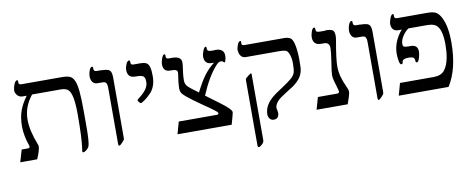

<svg xmlns="http://www.w3.org/2000/svg" viewBox="-66 -892 3419 1385"><g transform="rotate(-10 1643.5 -199.0)"><path d="M67 -524H69Q69 -542 79 -564.5Q89 -587 101 -587Q107 -587 107 -580V-569Q107 -553 127 -553H419Q465 -553 485 -542.5Q505 -532 516 -502Q527 -473 531 -426Q536 -373 536 -281V-164Q536 -69 527 -33Q522 -14 498 2Q488 8 483 8Q475 8 475 1L478 -21Q489 -96 489 -268Q489 -342 481 -387Q473 -430 456.5 -448.5Q440 -467 399 -467H190Q126 -388 126 -293Q126 -213 168 -107Q172 -98 172 -89Q172 -63 145 0H21L47 -89H92Q107 -89 107 -101L103 -116Q80 -178 78 -250Q78 -318 96 -367Q114 -416 150 -465H121Q97 -465 82 -482Q67 -499 67 -524Z M709 -553V-552Q756 -552 771.5 -540Q787 -528 787 -485V-43Q787 -33 783 -28Q779 -22 765.5 -8Q752 6 746 6Q739 6 739 -8Q739 -12 739 -14V-403Q739 -424 738.5 -432Q738 -440 734 -450Q730 -460 721.5 -462.5Q713 -465 697 -465H668Q645 -465 633 -481.5Q621 -498 621 -523Q621 -544 629.5 -566.5Q638 -589 651 -589Q657 -589 657 -580V-571Q657 -553 679 -553Z M921 -587Q928 -587 928 -579V-570Q928 -553 947 -553H991Q1027 -553 1042 -544.5Q1057 -536 1064 -511Q1070 -488 1070 -446Q1070 -372 1029 -327Q1004 -301 983 -286Q958 -269 952 -269Q948 -269 940 -279Q932 -289 932 -293Q932 -297 936 -300L947 -309Q980 -334 999 -360Q1017 -386 1017 -414Q1017 -446 1003.5 -455.5Q990 -465 952 -465H945Q889 -465 889 -523Q889 -542 898.5 -564.5Q908 -587 921 -587Z M1548 -553 1547 -554Q1611 -554 1611 -500Q1611 -490 1607 -472Q1603 -454 1598 -454Q1594 -454 1588 -460Q1585 -466 1571 -466Q1555 -466 1536 -444Q1472 -373 1417 -242L1514 -170Q1593 -112 1593 -90Q1593 -88 1589.5 -74Q1586 -60 1582 -45Q1578 -30 1574 -16.5Q1570 -3 1570 -2H1173L1198 -91H1476Q1490 -91 1490 -100Q1490 -105 1484 -111Q1476 -119 1463 -128Q1453 -136 1441 -144.5Q1429 -153 1414 -163Q1399 -173 1391 -179Q1315 -232 1285 -257Q1257 -280 1250 -293Q1242 -307 1242 -326Q1242 -358 1252 -422L1254 -441Q1254 -452 1246 -457Q1238 -462 1229.5 -463Q1221 -464 1203 -464Q1201 -464 1200 -464Q1150 -464 1150 -519Q1150 -536 1159.5 -561.5Q1169 -587 1180 -587Q1186 -587 1186 -578V-568Q1186 -552 1206 -552H1231Q1298 -552 1298 -506L1296 -481Q1286 -417 1286 -376Q1286 -352 1300 -335Q1314 -318 1378 -272Q1413 -342 1444.5 -385.5Q1476 -429 1522 -465H1507Q1452 -465 1452 -522Q1452 -538 1462 -563.5Q1472 -589 1482 -589Q1488 -589 1488 -580V-571Q1488 -553 1517 -553Z M1707 -520 1705 -519Q1705 -539 1714 -562.5Q1723 -586 1735 -586Q1741 -586 1741 -578L1740 -566Q1740 -552 1763 -552H2052Q2094 -552 2108 -528.5Q2122 -505 2128 -452Q2132 -421 2132 -387Q2132 -382 2132 -373Q2132 -337 2131 -321.5Q2130 -306 2125 -288Q2120 -270 2109 -253Q2089 -224 2055 -199L2000 -164Q1952 -134 1937 -119Q1909 -91 1909 -65Q1909 -61 1912 -48.5Q1915 -36 1915 -31Q1915 15 1876 15Q1858 15 1847 1.5Q1836 -12 1836 -31Q1836 -72 1862 -109Q1887 -145 1943 -181L1973 -201Q2023 -234 2044 -252Q2068 -272 2075 -293Q2082 -314 2082 -360Q2082 -412 2065 -442Q2058 -456 2043.5 -460.5Q2029 -465 2001 -465H1754Q1733 -465 1720 -481Q1707 -497 1707 -520ZM1775 146V147Q1775 164 1759 177Q1745 191 1735 191Q1727 191 1727 177V-300Q1727 -308 1730 -313Q1732 -316 1749.5 -329.5Q1767 -343 1770 -343Q1775 -343 1775 -336Z M2353 -553V-555Q2392 -555 2406 -545.5Q2420 -536 2420 -504Q2420 -487 2416 -467Q2393 -338 2393 -283Q2393 -214 2432 -131Q2445 -105 2445 -89Q2445 -80 2438 -56Q2430 -30 2420 -2H2192L2217 -91H2358Q2374 -91 2374 -106Q2374 -110 2360 -157Q2345 -202 2345 -228Q2345 -254 2357 -324Q2368 -398 2368 -423Q2368 -465 2328 -465H2306Q2248 -465 2248 -523Q2248 -541 2256.5 -565Q2265 -589 2277 -589Q2284 -589 2284 -574Q2284 -561 2291 -557Q2298 -553 2316 -553Z M2609 -553V-552Q2656 -552 2671.5 -540Q2687 -528 2687 -485V-43Q2687 -33 2683 -28Q2679 -22 2665.5 -8Q2652 6 2646 6Q2639 6 2639 -8Q2639 -12 2639 -14V-403Q2639 -424 2638.5 -432Q2638 -440 2634 -450Q2630 -460 2621.5 -462.5Q2613 -465 2597 -465H2568Q2545 -465 2533 -481.5Q2521 -498 2521 -523Q2521 -544 2529.5 -566.5Q2538 -589 2551 -589Q2557 -589 2557 -580V-571Q2557 -553 2579 -553Z M2854 -587 2853 -586Q2859 -586 2859 -577V-568Q2859 -552 2880 -552H3099Q3142 -552 3162.5 -540.5Q3183 -529 3199 -498Q3234 -433 3234 -313Q3234 -118 3158 1H2793L2818 -88H3065Q3119 -88 3144.5 -119.5Q3170 -151 3181 -209Q3189 -252 3189 -305Q3189 -421 3145 -451Q3125 -465 3079 -465H2947Q2924 -451 2903.5 -420.5Q2883 -390 2883 -361Q2883 -345 2892.5 -341Q2902 -337 2925 -337H2941Q2992 -337 2992 -287Q2992 -268 2983.5 -240.5Q2975 -213 2964 -213Q2955 -213 2955 -225Q2955 -243 2945 -250Q2935 -257 2912 -257Q2863 -257 2863 -232Q2862 -219 2851 -219Q2841 -219 2836 -246Q2831 -273 2831 -298Q2831 -387 2897 -465H2871Q2847 -465 2834.5 -479.5Q2822 -494 2822 -518Q2822 -536 2832 -561.5Q2842 -587 2854 -587Z"/></g></svg>

Font: Libra Serif Modern
Style: Regular
Weight: 400
Designer: Stefan Peev, Context Ltd
Foundry: Stefan Peev, Context Ltd
Version: Version 1.000